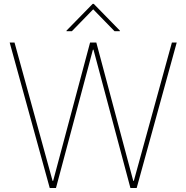

<svg xmlns="http://www.w3.org/2000/svg" viewBox="-20 -940 932 960"><path d="M228.7 0 28.4 -727.3H52.6L242.9 -35.5H245.7L430.4 -727.3H461.6L646.3 -35.5H649.1L839.5 -727.3H863.6L663.4 0H632.1L447.4 -691.8H444.6L259.9 0ZM339.5 -784.1 446 -893.5 552.6 -784.1H579.5V-786.9L448.9 -920.5H443.2L312.5 -786.9V-784.1Z"/></svg>

Font: Inter Thin BETA
Style: Regular
Weight: 100
Designer: Rasmus Andersson
Foundry: rsms
Version: Version 3.011;git-f93a4a705